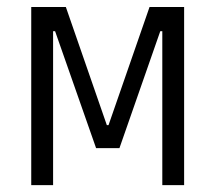

<svg xmlns="http://www.w3.org/2000/svg" viewBox="-20 -538 626 558"><path d="M70.8 0V-517.6H171.4L290.5 -174.3H295.4L414.6 -517.6H515.1V0H451.7V-447.3H445.8L327.1 -107.4H259.3L140.1 -447.3H134.3V0Z"/></svg>

Font: Cascadia Code NF Light
Style: Regular
Weight: 300
Monospace: yes
Designer: Aaron Bell
Foundry: Saja Typeworks
Version: Version 2404.023; ttfautohint (v1.8.4)